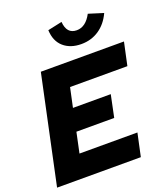

<svg xmlns="http://www.w3.org/2000/svg" viewBox="-166 -1058 1023 1174"><g transform="rotate(-20 345.5 -471.5)"><path d="M1 0ZM1 0 150 -700H691L659 -551H286L259 -425H505L475 -281H229L201 -149H578L546 0ZM444 -863Q503 -863 541 -935L637 -905Q608 -842 557.5 -808Q507 -774 442 -774Q371 -774 327 -812.5Q283 -851 280 -923Q303 -928 326.5 -933Q350 -938 373 -943Q379 -863 444 -863Z"/></g></svg>

Font: Rosa Sans Black
Style: Italic
Weight: 900
Italic angle: -12°
Designer: Pentagram / MCKL
Foundry: Pentagram / MCKL
Version: Version 1.005;September 16, 2019;FontCreator 11.5.0.2425 64-